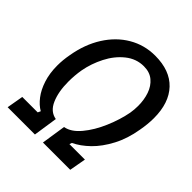

<svg xmlns="http://www.w3.org/2000/svg" viewBox="-199 -865 998 998"><g transform="rotate(45 300.0 -366.0)"><path d="M32.5 -91.5H146L153 -107Q124.5 -123 100 -154.8Q75.5 -186.5 60.5 -232.8Q45.5 -279 45.5 -336Q45.5 -376 53.5 -419Q69.5 -513.5 114.2 -584.2Q159 -655 225 -693.5Q291 -732 369.5 -732Q478.5 -732 536.5 -670.5Q594.5 -609 594.5 -497.5Q594.5 -454 585.5 -404.5Q572.5 -326 540.2 -265Q508 -204 467 -164.2Q426 -124.5 384 -105L379 -91.5H493L476.5 0H276L296.5 -134.5Q340 -142 379.5 -189.2Q419 -236.5 447.2 -302.8Q475.5 -369 487 -430.5Q491.5 -457 491.5 -484.5Q491.5 -529.5 478.5 -567.2Q465.5 -605 437.8 -628.2Q410 -651.5 367 -651.5Q311.5 -651.5 266.5 -615.5Q221.5 -579.5 192.8 -523.2Q164 -467 153 -407Q145.5 -363.5 145.5 -317Q145.5 -243.5 167.8 -192.5Q190 -141.5 237 -133.5L217 0H16.5Z"/></g></svg>

Font: JuliaMono MediumItalic
Style: Regular
Weight: 500
Italic angle: -9°
Monospace: yes
Designer: cormullion
Foundry: corm
Version: Version 0.049; ttfautohint (v1.8.4)